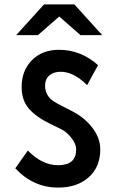

<svg xmlns="http://www.w3.org/2000/svg" viewBox="-20 -811 540 875"><path d="M180.7 -791H318.8L445.8 -650.9H346.7L250 -735.8L152.8 -650.9H53.7ZM106.9 -125Q171.9 -58.1 245.1 -58.1Q327.1 -58.1 327.1 -129.9Q327.1 -154.3 307.1 -180.2Q285.6 -209 258.8 -222.2L208 -247.1Q145 -277.3 110.8 -316.9Q78.6 -354.5 78.6 -415Q78.6 -487.8 124 -535.2Q170.9 -584 248.5 -584Q348.6 -584 426.8 -514.2L377 -422.9Q315.9 -483.9 256.8 -483.9Q228.5 -483.9 210 -471.2Q185.5 -454.6 185.5 -419.9Q185.5 -385.3 210 -360.8Q222.7 -348.6 252.9 -333L311 -303.2Q362.3 -276.4 396.5 -234.4Q437 -185.1 437 -130.4Q437 -48.3 381.8 -1Q329.6 43.9 245.1 43.9Q131.8 43.9 49.8 -43.9Z"/></svg>

Font: BIZ UDGothic
Style: Bold
Weight: 700
Monospace: yes
Designer: TypeBank Co., Ltd.
Foundry: Morisawa Inc.
Version: Version 1.05